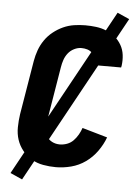

<svg xmlns="http://www.w3.org/2000/svg" viewBox="-60 -869 720 1002"><g transform="rotate(5 300.0 -368.0)"><path d="M264 8Q230 8 197 2Q164 -4 136.5 -20Q109 -36 88.5 -61.5Q68 -87 58 -117.5Q48 -148 48.5 -182.5Q49 -217 54 -251L101 -534Q106 -563 116 -591Q126 -619 143.5 -644.5Q161 -670 185.5 -689.5Q210 -709 237.5 -721.5Q265 -734 294.5 -738.5Q324 -743 353 -743Q382 -743 410 -739.5Q438 -736 463.5 -725.5Q489 -715 509.5 -698Q530 -681 543.5 -657.5Q557 -634 560.5 -606Q564 -578 560 -549L558 -540H412L413 -544Q415 -560 412.5 -576Q410 -592 399.5 -603Q389 -614 374 -618.5Q359 -623 343 -623Q324 -623 305 -613.5Q286 -604 273.5 -588Q261 -572 254.5 -553Q248 -534 245 -515L198 -231Q194 -210 195 -188Q196 -166 205.5 -148.5Q215 -131 233.5 -121.5Q252 -112 274 -112Q293 -112 312 -119Q331 -126 345 -140.5Q359 -155 369 -172.5Q379 -190 385 -208L517 -170Q503 -132 478 -97Q453 -62 418.5 -37.5Q384 -13 343.5 -2.5Q303 8 264 8ZM94 87 31 59 515 -823 578 -795Z"/></g></svg>

Font: Iosevka Heavy Extended
Style: Italic
Weight: 900
Width: 7
Italic angle: -9°
Monospace: yes
Designer: Belleve Invis
Foundry: Belleve Invis
Version: Version 32.5.0; ttfautohint (v1.8.4)